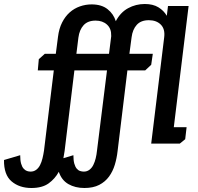

<svg xmlns="http://www.w3.org/2000/svg" viewBox="-175 -718 990 960"><path d="M768 -688 694 -82H758L751 -22L724 0H581L646 -532Q651 -573 629 -595Q607 -617 569 -617Q530 -617 509 -594Q488 -571 483 -532L472 -449H589L581 -394L551 -366H462L413 37Q409 73 399 106Q389 139 370 165Q351 191 321 206.5Q291 222 247 222Q201 222 167 202.5Q133 183 119 141Q100 176 68 199Q36 222 -18 222Q-78 222 -117 189Q-156 156 -155 82L-74 58Q-74 84 -69.5 100Q-65 116 -57 125Q-49 134 -40 137Q-31 140 -22 140Q-6 140 6 131Q18 122 25.5 107Q33 92 37.5 73.5Q42 55 45 35L94 -366H14L19 -422L49 -449H104L115 -534Q120 -575 135.5 -605.5Q151 -636 173.5 -656Q196 -676 224.5 -686Q253 -696 283 -696Q333 -696 363 -672Q393 -648 404 -612Q427 -656 465.5 -677Q504 -698 549 -698Q590 -698 617 -681.5Q644 -665 659 -639L665 -688ZM148 37 142 73 192 58Q192 84 196.5 100Q201 116 208.5 125Q216 134 225.5 137Q235 140 244 140Q260 140 272 131Q284 122 291.5 107Q299 92 303.5 73.5Q308 55 310 35L360 -366H197ZM303 -615Q264 -615 243 -592Q222 -569 217 -530L207 -449H370L381 -536V-540Q382 -575 360 -595Q338 -615 303 -615Z"/></svg>

Font: Zilla Slab SemiBold
Style: Regular
Weight: 600
Designer: Typotheque.com
Foundry: Typotheque type foundry
Version: Version 1.0; 2017